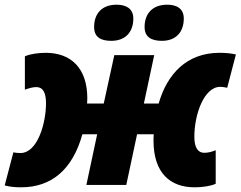

<svg xmlns="http://www.w3.org/2000/svg" viewBox="-43 -788 1025 818"><path d="M647 -614C707 -614 740 -652 740 -709C740 -753 708 -768 669 -768C608 -768 573 -731 573 -673C573 -630 602 -614 647 -614ZM431 -614C492 -614 525 -652 525 -709C525 -753 492 -768 454 -768C392 -768 358 -731 358 -673C358 -630 386 -614 431 -614ZM47 10C176 10 266 -65 308 -216H371L325 0H495L541 -216H612C611 -206 611 -197 611 -189C611 -51 682 10 786 10C819 10 854 5 876 -5V-148C859 -141 843 -137 827 -137C800 -137 785 -160 785 -205C785 -302 827 -418 895 -418C906 -418 916 -416 925 -414L962 -556C940 -561 917 -563 892 -563C753 -563 669 -473 633 -347H570L614 -553H444L399 -347H328C328 -355 329 -361 329 -369C329 -497 260 -563 152 -563C120 -563 85 -558 63 -548V-406C80 -412 96 -417 112 -417C140 -417 153 -393 153 -348C153 -263 117 -136 44 -136C32 -136 23 -137 14 -139L-23 2C-1 8 22 10 47 10Z"/></svg>

Font: Noto Sans UI SemiCondensed Black
Style: Italic
Weight: 900
Width: 4
Italic angle: -372°
Designer: Monotype Design Team
Foundry: Monotype Imaging Inc.
Version: Version 1.901